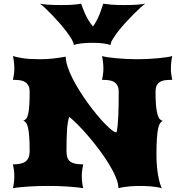

<svg xmlns="http://www.w3.org/2000/svg" viewBox="-20 -1001 956 1021"><path d="M48.8 0Q51.8 -12.2 54 -29.5Q56.2 -46.9 56.2 -65.4Q56.2 -82.5 53.7 -98.9Q51.3 -115.2 48.8 -127Q70.8 -127 87.4 -130.4Q104 -133.8 115.2 -141.8Q126.5 -149.9 132.1 -163.8Q137.7 -177.7 137.7 -198.7Q137.7 -243.2 135.5 -272.9Q133.3 -302.7 129.2 -321Q125 -339.4 118.7 -347.9Q112.3 -356.4 104 -358.9Q112.8 -361.8 119.1 -369.4Q125.5 -377 129.6 -394Q133.8 -411.1 135.7 -439.7Q137.7 -468.3 137.7 -513.2Q137.7 -532.7 131.3 -544.9Q125 -557.1 114.3 -564.2Q103.5 -571.3 89.1 -573.7Q74.7 -576.2 58.1 -576.2H48.8Q51.3 -587.9 53.7 -603.3Q56.2 -618.7 56.2 -635.7Q56.2 -653.8 54 -672.4Q51.8 -690.9 48.8 -703.1Q67.9 -696.3 103 -691.2Q138.2 -686 194.3 -686Q231 -686 265.6 -690.2Q300.3 -694.3 329.6 -699.7Q329.6 -676.3 339.4 -646.5Q349.1 -616.7 365.7 -584Q382.3 -551.3 403.6 -517.3Q424.8 -483.4 448 -451.7Q471.2 -419.9 494.4 -391.8Q517.6 -363.8 537.8 -343Q558.1 -322.3 573.2 -310.1Q588.4 -297.9 595.7 -297.9H596.7Q597.2 -297.9 597.9 -297.6Q598.6 -297.4 599.6 -297.4Q603.5 -312 605.7 -334.5Q607.9 -356.9 609.1 -385.3Q610.4 -413.6 610.8 -446Q611.3 -478.5 611.3 -513.2Q611.3 -532.7 605 -544.9Q598.6 -557.1 587.9 -564.2Q577.1 -571.3 562.7 -573.7Q548.3 -576.2 531.7 -576.2H522.5Q524.9 -587.9 527.3 -603.3Q529.8 -618.7 529.8 -635.7Q529.8 -653.8 527.6 -672.4Q525.4 -690.9 522.5 -703.1Q531.7 -699.7 551.8 -696.8Q571.8 -693.8 597.7 -691.4Q623.5 -689 652.6 -687.5Q681.6 -686 709.5 -686Q737.8 -686 766.8 -687.5Q795.9 -689 821.5 -691.4Q847.2 -693.8 866.7 -696.8Q886.2 -699.7 896 -703.1Q893.1 -690.9 890.9 -672.4Q888.7 -653.8 888.7 -635.7Q888.7 -618.7 891.1 -603.3Q893.6 -587.9 896 -576.2H885.7Q868.2 -576.2 853.5 -573.7Q838.9 -571.3 828.6 -564.2Q818.4 -557.1 812.7 -544.9Q807.1 -532.7 807.1 -513.2Q807.1 -468.3 809.8 -439Q812.5 -409.7 817.6 -392.1Q822.8 -374.5 829.8 -367.2Q836.9 -359.9 845.7 -358.9Q837.4 -354.5 831.1 -345.2Q824.7 -335.9 820.6 -315.9Q816.4 -295.9 814.2 -262.7Q812 -229.5 812 -177.2Q812 -142.1 814.9 -113Q817.9 -84 822 -61.8Q826.2 -39.6 831.1 -24.2Q835.9 -8.8 839.8 0Q827.6 -3.9 812.5 -6.3Q797.4 -8.8 781.7 -10Q766.1 -11.2 751.5 -11.7Q736.8 -12.2 726.1 -12.2Q714.4 -12.2 699.7 -11.7Q685.1 -11.2 669.7 -10Q654.3 -8.8 638.7 -6.3Q623 -3.9 609.9 0Q609.9 -24.4 595.9 -58.1Q582 -91.8 559.3 -128.9Q536.6 -166 508.1 -204.1Q479.5 -242.2 450.4 -276.1Q421.4 -310.1 394.5 -337.2Q367.7 -364.3 348.6 -379.4Q339.4 -357.4 336.4 -310.5Q333.5 -263.7 333.5 -198.7Q333.5 -177.7 338.1 -163.8Q342.8 -149.9 353.5 -141.8Q364.3 -133.8 381.1 -130.4Q397.9 -127 422.4 -127Q419.9 -115.2 417.5 -98.9Q415 -82.5 415 -65.4Q415 -46.9 417.2 -29.5Q419.4 -12.2 422.4 0Q408.2 -2.9 386.7 -5.1Q365.2 -7.3 339.8 -9Q314.5 -10.7 287.6 -11.5Q260.7 -12.2 235.8 -12.2Q210.9 -12.2 183.8 -11.5Q156.7 -10.7 131.3 -9Q106 -7.3 84.2 -5.1Q62.5 -2.9 48.8 0ZM372.1 -761.2V-762.7Q372.1 -773.4 361.1 -792.2Q350.1 -811 333 -833.7Q315.9 -856.4 294.9 -880.1Q273.9 -903.8 253.9 -924.6Q233.9 -945.3 217.3 -960.7Q200.7 -976.1 191.9 -981.4Q201.7 -979 229.5 -976.6Q257.3 -974.1 305.7 -974.1Q351.6 -974.1 376.5 -976.6Q401.4 -979 411.1 -981.4Q414.6 -972.7 419.7 -958.5Q424.8 -944.3 432.4 -927.7Q439.9 -911.1 450.2 -893.8Q460.4 -876.5 474.6 -860.4Q486.3 -876.5 495.1 -893.8Q503.9 -911.1 510.5 -927.7Q517.1 -944.3 521.5 -958.5Q525.9 -972.7 528.8 -981.4Q543.5 -979 569.3 -976.6Q595.2 -974.1 639.2 -974.1Q687.5 -974.1 715.3 -976.6Q743.2 -979 752.9 -981.4Q744.1 -976.1 727.1 -960.7Q710 -945.3 689.5 -924.6Q668.9 -903.8 647.2 -880.1Q625.5 -856.4 607.9 -833.7Q590.3 -811 579.1 -792.2Q567.9 -773.4 567.9 -762.7V-761.2Q556.2 -766.6 530.3 -770Q504.4 -773.4 470.7 -773.4Q456.1 -773.4 441.2 -772.7Q426.3 -772 412.8 -770.3Q399.4 -768.6 388.7 -766.4Q377.9 -764.2 372.1 -761.2Z"/></svg>

Font: Arbutus
Style: Regular
Weight: 400
Designer: Karolina Lach
Foundry: Sorkin Type Co.
Version: Version 1.003